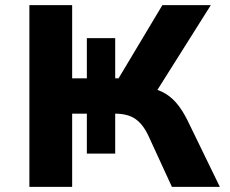

<svg xmlns="http://www.w3.org/2000/svg" viewBox="-20 -725 893 745"><path d="M94 0V-705H260V-421H317V-577H427V-421H440L610 -705H798L585 -367L541 -387Q579 -383 608.5 -369Q638 -355 662.5 -327.5Q687 -300 709 -255L833 0H647L555 -200Q534 -244 504.5 -264Q475 -284 426 -284H409L427 -298V-129H317V-284H260V0Z"/></svg>

Font: Nunito Sans 6pt ExtraBold
Style: Regular
Weight: 800
Version: Version 3.101;gftools[0.9.27]